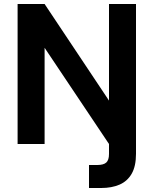

<svg xmlns="http://www.w3.org/2000/svg" viewBox="-20 -720 767 960"><path d="M68 0V-700H203L525 -217V-700H660V49Q660 111 638.5 148.5Q617 186 578 203Q539 220 486 220H425V105H466Q498 105 511.5 92.5Q525 80 525 50V0L203 -481V0Z"/></svg>

Font: DM Sans 20pt
Style: Bold
Weight: 700
Version: Version 4.004;gftools[0.9.30]